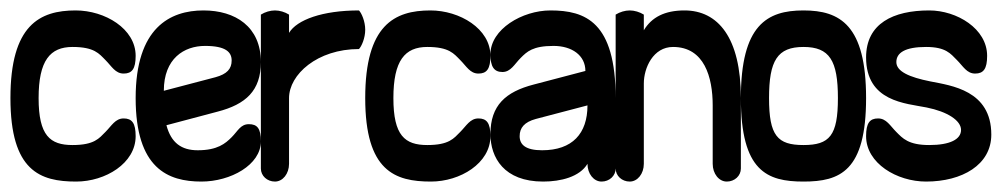

<svg xmlns="http://www.w3.org/2000/svg" viewBox="-20 -188 1920 368"><path d="M0 0C0 140 57 160 126 160C182 160 240 125 240 73C240 48 233 39 217 39C201 39 194 53 182 65C170 77 161 90 119 90C76 90 54 72 54 0C54 -72 76 -98 119 -98C161 -98 170 -85 182 -73C194 -61 201 -47 217 -47C233 -47 240 -56 240 -81C240 -133 181 -168 125 -168C56 -168 0 -140 0 0Z M240 0C240 135 302 160 366 160C422 160 480 128 480 83C480 58 473 50 457 50C441 50 436 63 424 75C412 87 397 100 359 100C328 100 308 86 299 52L397 26C451 12 480 -14 480 -69C480 -137 431 -168 370 -168C306 -168 240 -135 240 0ZM294 -14C294 -76 333 -100 373 -100C413 -100 424 -88 424 -72C424 -56 415 -46 393 -40Z M480 135C480 149 492 160 507 160C522 160 534 145 534 126V0C534 -45 588 -94 668 -94C673 -99 680 -115 680 -131C680 -147 673 -163 668 -168C598 -168 549 -150 534 -125V-160C526 -165 516 -168 507 -168C498 -168 488 -165 480 -160Z M680 0C680 140 737 160 806 160C862 160 920 125 920 73C920 48 913 39 897 39C881 39 874 53 862 65C850 77 841 90 799 90C756 90 734 72 734 0C734 -72 756 -98 799 -98C841 -98 850 -85 862 -73C874 -61 881 -47 897 -47C913 -47 920 -56 920 -81C920 -133 861 -168 805 -168C736 -168 680 -140 680 0Z M976 73C976 57 985 46 1007 40L1106 14C1106 68 1077 100 1019 100C987 100 976 89 976 73ZM920 69C920 114 946 160 1021 160C1055 160 1091 151 1106 126C1106 145 1118 160 1133 160C1148 160 1160 149 1160 135V0C1160 -146 1102 -168 1035 -168C981 -168 920 -132 920 -84C920 -60 927 -50 943 -50C959 -50 966 -65 978 -77C990 -89 1001 -100 1041 -100C1076 -100 1102 -82 1102 -52L1003 -26C949 -12 920 14 920 69Z M1160 135C1160 149 1172 160 1187 160C1202 160 1214 145 1214 126V-28C1214 -58 1232 -98 1270 -98C1330 -98 1346 -40 1346 14V126C1346 145 1358 160 1373 160C1388 160 1400 149 1400 135V0C1400 -116 1356 -168 1292 -168C1254 -168 1229 -155 1214 -130V-160C1206 -165 1196 -168 1187 -168C1178 -168 1168 -165 1160 -160Z M1454 0C1454 -72 1470 -98 1520 -98C1570 -98 1586 -72 1586 0C1586 72 1570 90 1520 90C1470 90 1454 72 1454 0ZM1400 0C1400 140 1450 160 1520 160C1590 160 1640 140 1640 0C1640 -140 1590 -168 1520 -168C1450 -168 1400 -140 1400 0Z M1640 73C1640 125 1699 160 1755 160C1824 160 1880 128 1880 70C1880 -15 1803 -24 1763 -32C1723 -40 1698 -51 1698 -69C1698 -87 1715 -98 1755 -98C1793 -98 1802 -85 1814 -73C1826 -61 1833 -47 1849 -47C1865 -47 1872 -56 1872 -81C1872 -133 1814 -168 1761 -168C1692 -168 1640 -143 1640 -78C1640 7 1716 10 1756 18C1796 26 1822 43 1822 61C1822 79 1801 90 1761 90C1721 90 1710 77 1698 65C1686 53 1679 39 1663 39C1647 39 1640 48 1640 73Z"/></svg>

Font: Ekmelos
Style: Regular
Weight: 500
Designer: Thomas Richter (thomas-richter@aon.at)
Version: Version 2.58